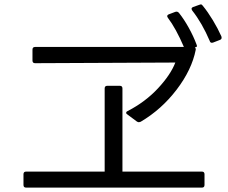

<svg xmlns="http://www.w3.org/2000/svg" viewBox="-20 -895 1040 875"><path d="M946 -700Q938 -700 936 -708Q901 -790 856 -847Q853 -852 853 -855Q853 -860 860 -863L888 -873Q894 -875 895 -875Q900 -875 904 -869Q927 -841 950 -803Q973 -765 989 -729Q990 -727 990 -723Q990 -716 982 -713L951 -701Q949 -700 946 -700ZM555 -381Q555 -386 562 -389Q643 -431 700.5 -493Q758 -555 779 -610L140 -607Q128 -607 128 -619V-669Q128 -681 140 -681H818Q782 -765 745 -814Q742 -819 742 -821Q742 -827 750 -830L779 -841Q781 -842 785 -842Q790 -842 795 -837Q819 -807 840.5 -768Q862 -729 875 -694Q880 -683 875 -681L868 -679Q873 -675 872 -668Q854 -577 785 -486.5Q716 -396 621 -340L613 -338Q609 -338 604 -341L561 -373Q555 -376 555 -381ZM912 -101V-52Q912 -40 900 -40H99Q87 -40 87 -52V-101Q87 -113 99 -113H457V-492Q457 -504 469 -504H526Q538 -504 538 -492V-113H900Q912 -113 912 -101Z"/></svg>

Font: LINE Seed JP_TTF Regular
Style: Regular
Weight: 400
Designer: LINE & Fontrix & Fontworks
Version: Version 1.002